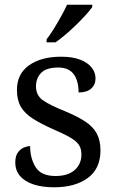

<svg xmlns="http://www.w3.org/2000/svg" viewBox="-20 -786 491 816"><path d="M210 10Q160 10 123 -2Q86 -14 65.5 -37.5Q45 -61 45 -96Q45 -123 56 -138Q67 -153 81.5 -159Q96 -165 108 -165Q108 -113 131.5 -75.5Q155 -38 216 -38Q269 -38 297.5 -63.5Q326 -89 326 -129Q326 -154 315.5 -170Q305 -186 278.5 -201.5Q252 -217 203 -238Q152 -261 118.5 -282.5Q85 -304 68.5 -332.5Q52 -361 52 -404Q52 -472 103.5 -508.5Q155 -545 240 -545Q288 -545 320.5 -532.5Q353 -520 369.5 -499Q386 -478 386 -453Q386 -426 367.5 -409.5Q349 -393 314 -393Q314 -443 293 -471Q272 -499 228 -499Q177 -499 155 -476.5Q133 -454 133 -419Q133 -381 161.5 -360.5Q190 -340 257 -313Q310 -291 343 -269Q376 -247 391.5 -218Q407 -189 407 -147Q407 -69 353 -29.5Q299 10 210 10ZM178 -619Q193 -638 209 -664Q225 -690 240 -717Q255 -744 265 -766H372V-756Q363 -743 345 -723Q327 -703 304.5 -681Q282 -659 259 -639.5Q236 -620 216 -606H178Z"/></svg>

Font: Noto Serif Gurmukhi
Style: Regular
Weight: 400
Designer: Vaibhav Singh and the Monotype Design Team
Foundry: Monotype Imaging Inc.
Version: Version 2.003